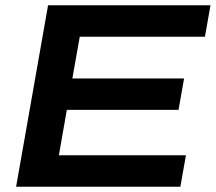

<svg xmlns="http://www.w3.org/2000/svg" viewBox="-20 -707 817 727"><path d="M41 0 162 -687H777L756 -568H282L254 -410H677L656 -291H233L203 -119H684L663 0Z"/></svg>

Font: Archivo SemiExpanded SemiBold
Style: Italic
Weight: 600
Width: 6
Italic angle: -10°
Designer: Hector Gatti
Foundry: Omnibus-Type
Version: Version 2.001